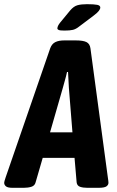

<svg xmlns="http://www.w3.org/2000/svg" viewBox="-49 -895 559 917"><path d="M11 2Q-12 2 -20.5 -5Q-29 -12 -29 -22Q-29 -26 -27.5 -30.5Q-26 -35 -22 -48L191 -665Q199 -686 215.5 -694Q232 -702 258 -702H313Q348 -702 364 -694Q380 -686 383 -664L466 -48Q469 -29 469 -22Q469 -12 459.5 -5Q450 2 421 2H368Q347 2 333 -3Q319 -8 317 -24L307 -141H155L121 -24Q117 -8 101 -3Q85 2 65 2ZM251 -475 190 -263H297L280 -475Q279 -494 278 -513Q277 -532 276 -551H271Q267 -532 261.5 -513Q256 -494 251 -475ZM259 -749Q237 -749 231 -752Q225 -755 225 -759Q225 -771 239 -788L286 -845Q303 -865 321 -870Q339 -875 366 -875Q400 -875 415 -872Q430 -869 430 -859Q430 -852 423 -843Q416 -834 399 -821L330 -769Q314 -756 299.5 -752.5Q285 -749 259 -749Z"/></svg>

Font: Asap Condensed
Style: Bold Italic
Weight: 700
Width: 3
Italic angle: -6°
Designer: Pablo Cosgaya
Foundry: Omnibus-Type
Version: Version 3.001; ttfautohint (v1.8.4.7-5d5b)